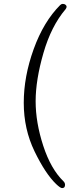

<svg xmlns="http://www.w3.org/2000/svg" viewBox="-20 -809 390 986"><path d="M314 140Q314 157 299 157Q290 157 268 136Q213 83 157.5 -31.5Q102 -146 102 -281Q102 -416 153 -557Q204 -698 289 -783Q295 -789 303 -789Q311 -789 316.5 -784.5Q322 -780 322 -774.5Q322 -769 317 -762Q243 -675 203 -536.5Q163 -398 163 -289Q163 -180 202 -60.5Q241 59 306 122Q314 130 314 140Z"/></svg>

Font: LXGW WenKai Lite Light
Style: Regular
Weight: 300
Designer: LXGW / Fontworks Inc.
Foundry: LXGW / Fontworks Inc.
Version: Version 1.511; March 25, 2025